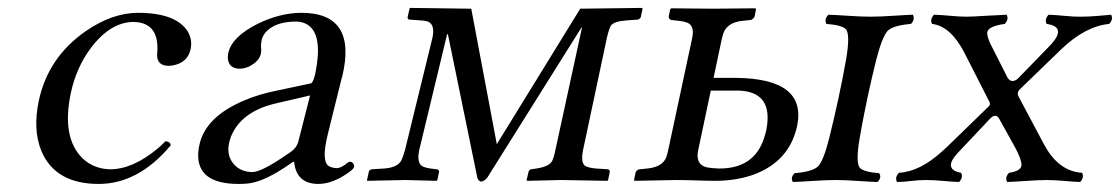

<svg xmlns="http://www.w3.org/2000/svg" viewBox="-20 -451 2806 481"><path d="M407.7 -86.9Q326.7 9.8 227.1 9.8Q118.2 9.8 83.5 -73.2Q62 -126 77.1 -198.2Q100.1 -307.1 194.8 -373Q260.7 -418.5 325.2 -418.9Q421.4 -418.9 450.7 -371.6Q462.4 -351.1 457.5 -328.1Q450.2 -293.9 413.1 -287.1Q407.2 -286.1 402.8 -286.1Q373.5 -286.1 373.5 -313.5Q373.5 -317.4 374 -319.8Q379.4 -394.5 314.9 -396Q256.8 -396 207.5 -330.6Q171.4 -282.2 157.7 -219.2Q133.3 -105.5 188 -53.2Q215.8 -27.8 255.9 -26.9Q312 -26.9 374 -78.1Q385.3 -87.4 394.5 -97.2Q404.8 -96.2 406.7 -90.8Q407.2 -88.4 407.7 -86.9Z M756.8 -211.9 670.9 -191.9Q584.5 -171.9 558.6 -108.9Q555.2 -100.1 553.7 -91.8Q546.4 -56.2 571.8 -33.7Q588.4 -20 612.3 -20Q635.7 -20 701.7 -65.9Q706.5 -69.3 709 -70.8Q723.1 -81.1 727.1 -95.2ZM716.8 -45.9H714.8L692.4 -30.8Q637.2 5.4 600.1 8.8Q589.4 9.8 577.6 9.8Q472.7 9.8 476.6 -67.4Q477.1 -77.6 479.5 -87.9Q494.6 -159.7 596.2 -201.2Q628.4 -214.4 665 -222.2L759.3 -242.2Q764.2 -244.6 769 -263.2Q793.9 -379.4 736.8 -395Q729.5 -397 722.2 -397Q668.9 -397 645 -369.6Q638.2 -360.8 635.7 -352.1Q633.3 -339.4 633.8 -333Q635.3 -326.2 633.3 -315.9Q629.4 -298.3 606.4 -285.6Q593.8 -279.3 581.1 -278.8Q553.2 -278.8 550.8 -304.7Q550.3 -311.5 551.8 -317.9Q560.5 -358.9 626 -391.6Q681.2 -418.5 734.9 -418.9Q875.5 -418.9 837.4 -259.3Q836.9 -257.3 836.4 -256.8L801.3 -115.2Q784.7 -47.9 803.2 -35.2Q811.5 -30.3 823.2 -29.8Q835 -29.8 851.1 -43.5Q854 -45.9 856 -45.9Q863.8 -45.9 866.7 -37.6Q867.2 -34.7 867.2 -33.2Q865.7 -25.4 837.9 -8.8Q806.2 9.8 776.9 9.8Q722.2 9.3 716.8 -45.9Z M1007.3 -431.2 1160.6 -429.2 1224.6 -89.8 1433.6 -429.2 1588.4 -431.2 1589.8 -429.2 1585 -407.2Q1582.5 -403.3 1578.1 -401.9L1549.8 -399.9Q1517.6 -397.5 1510.3 -386.7Q1505.4 -377.9 1500.5 -356.9L1440.9 -76.2Q1434.1 -43 1446.3 -35.2Q1455.6 -30.3 1473.6 -28.8L1503.4 -26.9Q1507.8 -24.9 1507.8 -21L1503.4 0L1502 2Q1501 2 1385.7 0L1300.3 2L1299.3 0L1304.2 -21Q1306.6 -25.9 1310.1 -26.9L1323.7 -28.8Q1356 -33.7 1363.3 -47.9Q1367.7 -56.6 1371.6 -76.2L1438 -381.8H1436.5L1200.7 -5.9Q1193.4 3.4 1184.6 3.9Q1178.2 2 1175.8 -5.9L1102.1 -365.2H1100.1L1030.3 -75.2Q1022.9 -41 1040.5 -33.2Q1047.9 -30.3 1058.6 -28.8L1075.2 -26.9Q1080.1 -24.4 1080.1 -21L1075.7 0L1073.2 2Q1072.3 2 994.6 0L899.9 2L899.4 0L904.3 -22Q906.7 -25.9 911.1 -26.9L941.9 -28.8Q976.6 -31.2 985.8 -49.8Q990.2 -59.1 994.6 -75.2L1063.5 -356.9Q1070.8 -391.6 1049.3 -397.9Q1042.5 -399.4 1033.7 -399.9L1004.9 -401.9Q1001 -403.8 1001 -407.2L1005.9 -429.2Z M2175.3 -301.8Q2150.9 -204.1 2133.8 -106Q2123 -43 2134.3 -30.3Q2144.5 -20 2182.6 -17.1Q2189.5 -5.9 2178.2 4.9Q2160.2 4.4 2131.3 2.4Q2096.2 0 2074.2 0Q2050.8 0 2013.7 2.4Q1983.4 4.4 1966.3 4.9Q1959.5 -6.3 1970.7 -17.1Q2017.1 -21 2030.3 -35.2Q2043.9 -50.8 2057.6 -106Q2082 -203.6 2099.6 -301.8Q2110.4 -364.7 2099.1 -377.9Q2088.9 -388.2 2050.3 -391.1Q2044.4 -402.8 2055.2 -414.1Q2073.2 -413.6 2102.1 -411.6Q2137.2 -409.2 2160.2 -409.2Q2183.1 -409.2 2220.2 -411.6Q2250 -413.6 2267.1 -414.1Q2272.9 -402.3 2262.2 -391.1Q2215.8 -387.2 2203.1 -373Q2189.5 -356.9 2175.3 -301.8ZM1899.9 -126Q1918.5 -222.7 1827.6 -224.1H1760.7L1729 -74.2Q1721.7 -38.6 1751 -31.7Q1763.7 -29.3 1782.2 -28.8Q1869.1 -28.8 1894 -104.5Q1897.5 -115.2 1899.9 -126ZM1653.8 -74.2 1713.9 -355Q1720.7 -386.2 1702.1 -394Q1693.4 -397.5 1680.2 -398.9L1661.6 -400.9Q1654.8 -403.3 1655.3 -410.2L1659.2 -428.2L1661.6 -430.2Q1662.6 -430.2 1765.6 -429.2L1872.6 -430.2L1874 -428.2L1870.6 -410.2Q1867.7 -402.8 1860.4 -400.9L1840.8 -398.9Q1801.8 -395 1792 -367.2Q1790 -361.3 1788.6 -355L1767.6 -255.9H1824.7Q2001 -253.9 1977.1 -136.2Q1958 -45.9 1865.7 -12.7Q1824.2 1.5 1774.9 2Q1755.4 2 1724.6 1Q1693.4 0 1674.3 0L1569.8 2L1568.4 0L1572.3 -19Q1575.2 -25.9 1582 -26.9L1601.6 -28.8Q1639.6 -32.7 1648.9 -56.6Q1651.9 -64.5 1653.8 -74.2Z M2461.4 -340.8 2504.4 -255.9Q2514.6 -241.2 2529.8 -253.9L2613.3 -339.8Q2652.8 -383.8 2602.1 -391.1Q2596.2 -402.8 2606.9 -414.1Q2624.5 -413.6 2648.9 -411.1Q2674.3 -408.7 2689.9 -409.2Q2709 -409.2 2735.4 -411.6Q2753.9 -413.6 2763.7 -414.1Q2769.5 -402.3 2758.8 -391.1Q2698.7 -385.3 2638.2 -327.1L2532.7 -225.1Q2527.8 -217.3 2530.8 -210.9L2595.2 -89.8Q2628.9 -26.4 2682.6 -19Q2687 -18.6 2690.9 -18.1Q2696.8 -6.3 2686 4.9Q2669.4 4.4 2647.9 2.4Q2623 0 2603 0Q2583 0 2548.3 2.4Q2519 4.4 2502.9 4.9Q2497.1 -6.8 2507.8 -18.1Q2538.1 -22.5 2539.1 -37.1Q2539.1 -51.3 2523.9 -80.1L2481.9 -155.8Q2473.1 -167 2460.4 -153.8L2379.4 -67.9Q2345.7 -31.7 2377.9 -20.5Q2382.8 -19 2387.7 -18.1Q2393.6 -6.3 2382.8 4.9Q2366.2 4.4 2344.7 2.4Q2319.8 0 2299.8 0Q2280.8 0 2262.2 2.4Q2243.2 4.9 2227.1 4.9Q2221.2 -6.8 2231.9 -18.1Q2284.7 -21 2340.8 -72.3Q2347.2 -78.1 2352.5 -83L2458.5 -186Q2462.4 -190.9 2456.5 -200.2L2395 -320.8Q2360.8 -385.7 2314.9 -391.1Q2309.1 -402.8 2319.8 -414.1Q2337.4 -413.6 2361.1 -411.4Q2384.8 -409.2 2399.9 -409.2Q2416 -409.2 2452.1 -411.6Q2485.4 -413.6 2502 -414.1Q2507.8 -402.3 2497.1 -391.1Q2455.6 -385.3 2453.1 -370.1Q2452.6 -359.4 2461.4 -340.8Z"/></svg>

Font: Linux Libertine Display Slanted O
Style: Slanted
Weight: 400
Designer: Philipp H. Poll
Foundry: Philipp H. Poll
Version: Version 5.0.9